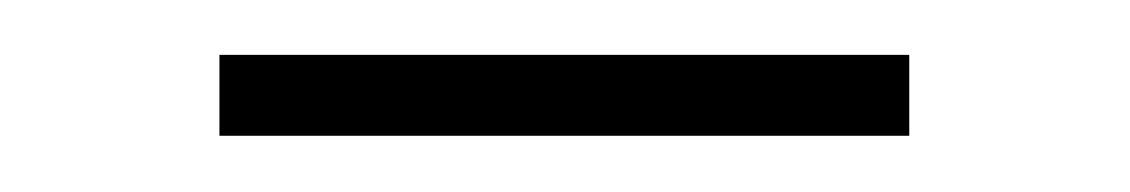

<svg xmlns="http://www.w3.org/2000/svg" viewBox="-20 -647 412 70"><path d="M311.5 -597.5H60V-627H311.5Z"/></svg>

Font: Anek Malayalam ExtraLight
Style: Regular
Weight: 250
Version: Version 1.003